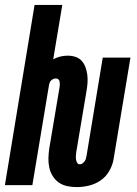

<svg xmlns="http://www.w3.org/2000/svg" viewBox="-39 -755 559 783"><path d="M274 8Q254 8 235 4Q216 0 201 -10.5Q186 -21 176 -37Q166 -53 162 -71.5Q158 -90 158.5 -110Q159 -130 162 -150L204 -400Q205 -406 205 -411.5Q205 -417 204 -422.5Q203 -428 199 -431.5Q195 -435 189 -435Q184 -435 179 -433Q174 -431 170 -427.5Q166 -424 164 -419Q162 -414 161 -409L93 0H-19L102 -735H215L178 -513Q192 -521 207 -524.5Q222 -528 237 -528Q254 -528 269 -523Q284 -518 294 -507Q304 -496 309.5 -481Q315 -466 317 -450.5Q319 -435 318 -418.5Q317 -402 314 -385L272 -135Q271 -127 270.5 -119.5Q270 -112 271 -105Q272 -98 275.5 -91.5Q279 -85 287 -85Q293 -85 298 -89Q303 -93 306.5 -98Q310 -103 311.5 -109Q313 -115 314 -120L380 -520H493L424 -105Q420 -81 406.5 -57.5Q393 -34 371 -19Q349 -4 323.5 2Q298 8 274 8Z"/></svg>

Font: Iosevka SS04 Heavy Oblique
Style: Regular
Weight: 900
Italic angle: -9°
Monospace: yes
Designer: Belleve Invis
Foundry: Belleve Invis
Version: Version 19.0.0; ttfautohint (v1.8.4)